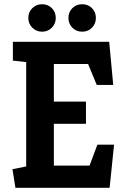

<svg xmlns="http://www.w3.org/2000/svg" viewBox="-20 -889 595 909"><path d="M53 0 39 -88 104 -101V-595L41 -602V-691H497L516 -487H438L397 -586H235V-408H387V-303H235V-105H404L441 -204H520L499 0ZM369 -739Q341 -739 322.5 -758Q304 -777 304 -804Q304 -832 322.5 -850.5Q341 -869 369 -869Q397 -869 415.5 -850.5Q434 -832 434 -804Q434 -777 415.5 -758Q397 -739 369 -739ZM179 -739Q152 -739 133 -758Q114 -777 114 -804Q114 -832 133 -850.5Q152 -869 179 -869Q207 -869 225.5 -850.5Q244 -832 244 -804Q244 -777 225.5 -758Q207 -739 179 -739Z"/></svg>

Font: Kreon
Style: Bold
Weight: 700
Designer: Julia Petretta
Foundry: Julia Petretta and Eli Heuer
Version: Version 2.002